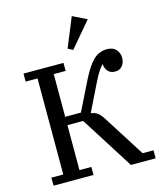

<svg xmlns="http://www.w3.org/2000/svg" viewBox="-136 -1056 974 1155"><g transform="rotate(-15 350.5 -478.5)"><path d="M52 -50H126V-648H52V-698H301V-648H227V-382H325L413 -560Q453 -641 489 -675.5Q525 -710 575 -710Q612 -710 631 -688Q650 -666 650 -637Q650 -608 634 -587.5Q618 -567 589 -567Q561 -567 545 -584Q529 -601 527 -628H524Q511 -614 496.5 -591.5Q482 -569 466 -536L381 -363Q405 -360 422 -348Q439 -336 459 -304L620 -50H688V0H534L325 -330H227V-50H301V0H52ZM347 -774 422 -957 510 -914 378 -758Z"/></g></svg>

Font: IBM Plex Serif Text
Style: Regular
Weight: 450
Designer: Mike Abbink, Paul van der Laan, Pieter van Rosmalen
Foundry: Bold Monday
Version: Version 3.001